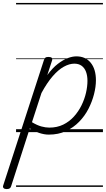

<svg xmlns="http://www.w3.org/2000/svg" viewBox="-110 -905 725 1315"><path d="M-65 390Q-79 390 -85.5 383Q-92 376 -88 365L191 -494Q195 -506 201 -510.5Q207 -515 221 -515Q238 -515 244 -509.5Q250 -504 247 -492L214 -391Q250 -440 286 -467.5Q322 -495 354 -507Q386 -519 413 -519Q476 -519 511.5 -475Q547 -431 547 -355Q547 -311 534 -260Q521 -209 496 -160Q471 -111 432 -71Q393 -31 341.5 -7Q290 17 224 17Q193 17 158.5 5.5Q124 -6 94 -26L-34 371Q-37 381 -44 385.5Q-51 390 -65 390ZM109 -68Q144 -47 173 -39Q202 -31 228 -31Q281 -31 323 -51.5Q365 -72 396.5 -107Q428 -142 448.5 -184Q469 -226 479 -269.5Q489 -313 489 -351Q489 -387 479 -413.5Q469 -440 449 -454.5Q429 -469 399 -469Q365 -469 327 -448Q289 -427 250.5 -382.5Q212 -338 174 -268ZM0 365H595V375H0ZM0 -20H595V0H0ZM0 -505H595V-500H0ZM0 -885H595V-875H0Z"/></svg>

Font: Playwrite DK Uloopet Guides
Style: Regular
Weight: 400
Designer: Veronika Burian, José Scaglione
Foundry: TypeTogether
Version: Version 1.003